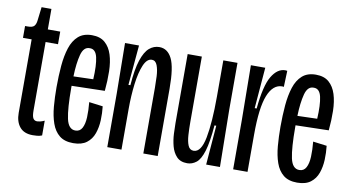

<svg xmlns="http://www.w3.org/2000/svg" viewBox="-67 -791 1754 960"><g transform="rotate(10 810.5 -311.0)"><path d="M141 6Q97 6 75 -20.5Q53 -47 53 -92V-465H9V-525H23Q47 -525 55.5 -535Q64 -545 66 -565L74 -632H124V-528H187V-464H124V-117Q124 -88 130.5 -77Q137 -66 151 -66Q156 -66 165.5 -68Q175 -70 188 -76V-1Q176 4 163 5Q150 6 141 6Z M347 10Q303 10 277 -11Q251 -32 238 -69Q225 -106 221 -153Q217 -200 217 -251Q217 -309 221.5 -360.5Q226 -412 239 -452Q252 -492 278 -515Q304 -538 347 -538Q389 -538 413.5 -516.5Q438 -495 449.5 -458.5Q461 -422 462 -374.5Q463 -327 458 -275L290 -271Q290 -267 290 -261Q290 -156 301 -105Q312 -54 347 -54Q370 -54 381 -74.5Q392 -95 393.5 -129.5Q395 -164 391 -206L461 -197Q465 -163 463.5 -126.5Q462 -90 451 -59Q440 -28 415 -9Q390 10 347 10ZM347 -472Q316 -473 304.5 -429.5Q293 -386 291 -319L391 -322Q395 -393 386 -433Q377 -473 347 -472Z M519 0V-271L516 -528H587L569 -325H579Q585 -407 600.5 -453.5Q616 -500 638.5 -519Q661 -538 689 -538Q731 -538 753 -494Q775 -450 775 -342V0H702V-333Q702 -360 700.5 -392Q699 -424 690.5 -446.5Q682 -469 663 -469Q638 -469 622 -431.5Q606 -394 598.5 -334Q591 -274 591 -206V0Z M926 10Q891 10 872 -10.5Q853 -31 845 -61.5Q837 -92 835.5 -123.5Q834 -155 834 -177V-528H906V-196Q906 -162 908 -130Q910 -98 918.5 -77.5Q927 -57 947 -57Q985 -57 1000 -134.5Q1015 -212 1015 -344V-528H1087V-291L1091 0H1021L1037 -200H1028Q1021 -114 1007 -68.5Q993 -23 972 -6.5Q951 10 926 10Z M1158 0V-250L1155 -528H1228L1211 -320H1221Q1232 -437 1260.5 -485Q1289 -533 1329 -533Q1336 -533 1339 -532L1336 -450Q1333 -451 1328 -451Q1281 -451 1256 -388.5Q1231 -326 1231 -189V0Z M1484 10Q1440 10 1414 -11Q1388 -32 1375 -69Q1362 -106 1358 -153Q1354 -200 1354 -251Q1354 -309 1358.5 -360.5Q1363 -412 1376 -452Q1389 -492 1415 -515Q1441 -538 1484 -538Q1526 -538 1550.5 -516.5Q1575 -495 1586.5 -458.5Q1598 -422 1599 -374.5Q1600 -327 1595 -275L1427 -271Q1427 -267 1427 -261Q1427 -156 1438 -105Q1449 -54 1484 -54Q1507 -54 1518 -74.5Q1529 -95 1530.5 -129.5Q1532 -164 1528 -206L1598 -197Q1602 -163 1600.5 -126.5Q1599 -90 1588 -59Q1577 -28 1552 -9Q1527 10 1484 10ZM1484 -472Q1453 -473 1441.5 -429.5Q1430 -386 1428 -319L1528 -322Q1532 -393 1523 -433Q1514 -473 1484 -472Z"/></g></svg>

Font: Bricolage Grotesque 48pt Condensed Light
Style: Regular
Weight: 300
Width: 3
Designer: Mathieu Triay
Foundry: Atelier Triay
Version: Version 1.000; ttfautohint (v1.8.4.7-5d5b);gftools[0.9.32]